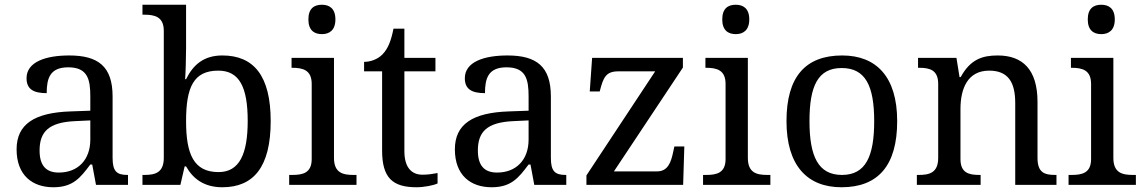

<svg xmlns="http://www.w3.org/2000/svg" viewBox="-20 -780 4825 810"><path d="M205 10C288 10 319 -30 361 -86H369L385 0H520V-42H517C472 -42 455 -58 455 -114V-373C455 -500 394 -546 272 -546C173 -546 92 -519 92 -450C92 -404 121 -387 177 -387C177 -450 191 -496 268 -496C350 -496 361 -445 361 -373V-313L278 -310C125 -305 50 -256 50 -150C50 -41 116 10 205 10ZM228 -52C173 -52 147 -83 147 -145C147 -223 184 -264 297 -269L361 -272V-191C361 -106 309 -52 228 -52Z M918 10C1050 10 1122 -76 1122 -269C1122 -461 1050 -546 918 -546C840 -546 795 -507 765 -446H761C763 -468 765 -541 765 -576V-760H581V-718H589C633 -718 671 -709 671 -650V-114C671 -51 634 -42 589 -42H581V0H741L759 -78H765C794 -26 841 10 918 10ZM902 -54C797 -54 765 -130 765 -269C765 -413 797 -482 901 -482C990 -482 1025 -412 1025 -270C1025 -130 990 -54 902 -54Z M1338 -636C1369 -636 1395 -652 1395 -698C1395 -745 1369 -760 1338 -760C1306 -760 1281 -745 1281 -698C1281 -652 1306 -636 1338 -636ZM1200 0H1484V-42H1471C1426 -42 1389 -51 1389 -114V-536H1210V-494H1213C1257 -494 1295 -485 1295 -426V-109C1295 -50 1257 -42 1213 -42H1200Z M1737 10C1769 10 1809 2 1826 -6V-50C1805 -46 1786 -43 1762 -43C1716 -43 1686 -74 1686 -142V-479H1817V-536H1686V-659H1640C1630 -608 1617 -575 1594 -551C1572 -528 1540 -519 1516 -519V-479H1592V-145C1592 -30 1636 10 1737 10Z M2054 10C2137 10 2168 -30 2210 -86H2218L2234 0H2369V-42H2366C2321 -42 2304 -58 2304 -114V-373C2304 -500 2243 -546 2121 -546C2022 -546 1941 -519 1941 -450C1941 -404 1970 -387 2026 -387C2026 -450 2040 -496 2117 -496C2199 -496 2210 -445 2210 -373V-313L2127 -310C1974 -305 1899 -256 1899 -150C1899 -41 1965 10 2054 10ZM2077 -52C2022 -52 1996 -83 1996 -145C1996 -223 2033 -264 2146 -269L2210 -272V-191C2210 -106 2158 -52 2077 -52Z M2454 0H2862L2867 -162H2825L2820 -139C2811 -96 2798 -57 2752 -57H2570L2861 -495V-536H2478L2468 -394H2510L2511 -398C2525 -451 2535 -479 2588 -479H2744L2454 -40Z M3084 -636C3115 -636 3141 -652 3141 -698C3141 -745 3115 -760 3084 -760C3052 -760 3027 -745 3027 -698C3027 -652 3052 -636 3084 -636ZM2946 0H3230V-42H3217C3172 -42 3135 -51 3135 -114V-536H2956V-494H2959C3003 -494 3041 -485 3041 -426V-109C3041 -50 3003 -42 2959 -42H2946Z M3530 10C3684 10 3765 -81 3765 -269C3765 -456 3677 -546 3533 -546C3378 -546 3298 -456 3298 -269C3298 -81 3386 10 3530 10ZM3532 -42C3432 -42 3395 -120 3395 -269C3395 -418 3431 -493 3531 -493C3631 -493 3668 -418 3668 -269C3668 -120 3632 -42 3532 -42Z M3848 0H4117V-42H4112C4068 -42 4032 -50 4032 -109V-320C4032 -406 4062 -482 4153 -482C4234 -482 4263 -432 4263 -345V0H4437V-42H4432C4387 -42 4357 -51 4357 -114V-350C4357 -487 4294 -546 4189 -546C4125 -546 4074 -530 4033 -455H4028L4015 -536H3853V-494H3858C3902 -494 3938 -485 3938 -426V-114C3938 -51 3901 -42 3856 -42H3848Z M4626 -636C4657 -636 4683 -652 4683 -698C4683 -745 4657 -760 4626 -760C4594 -760 4569 -745 4569 -698C4569 -652 4594 -636 4626 -636ZM4488 0H4772V-42H4759C4714 -42 4677 -51 4677 -114V-536H4498V-494H4501C4545 -494 4583 -485 4583 -426V-109C4583 -50 4545 -42 4501 -42H4488Z"/></svg>

Font: Noto Serif Thai
Style: Regular
Weight: 400
Designer: Monotype Design Team
Foundry: Monotype Imaging Inc.
Version: Version 1.901